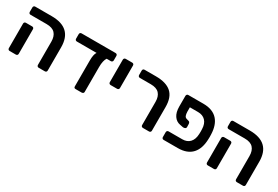

<svg xmlns="http://www.w3.org/2000/svg" viewBox="43 -1356 3096 2140"><g transform="rotate(30 1591.0 -285.5)"><path d="M467 0Q456 0 449.5 -6.5Q443 -13 443 -24V-322Q443 -391 408.5 -428.5Q374 -466 299 -466H93Q82 -466 75.5 -472.5Q69 -479 69 -490V-547Q69 -558 75.5 -564.5Q82 -571 93 -571H304Q569 -571 569 -323V-24Q569 -13 562.5 -6.5Q556 0 545 0ZM93 0Q82 0 75.5 -6.5Q69 -13 69 -24V-339Q69 -350 75.5 -356.5Q82 -363 93 -363H172Q183 -363 189.5 -356.5Q196 -350 196 -339V-24Q196 -13 189.5 -6.5Q183 0 172 0Z M941 0Q919 0 919 -22V-354Q919 -434 942 -466H689Q678 -466 671.5 -472.5Q665 -479 665 -490V-547Q665 -558 671.5 -564.5Q678 -571 689 -571H1126Q1137 -571 1143.5 -564.5Q1150 -558 1150 -547V-490Q1150 -480 1143.5 -473Q1137 -466 1126 -466H1072Q1059 -448 1052 -416.5Q1045 -385 1045 -345V-22Q1045 -12 1037 -6Q1029 0 1019 0Z M1257 -234Q1247 -234 1240 -240.5Q1233 -247 1233 -258V-547Q1233 -558 1240 -564.5Q1247 -571 1257 -571H1340Q1351 -571 1357.5 -564.5Q1364 -558 1364 -547V-258Q1364 -247 1357.5 -240.5Q1351 -234 1340 -234Z M1808 0Q1797 0 1790.5 -6.5Q1784 -13 1784 -24V-322Q1784 -391 1749.5 -428.5Q1715 -466 1640 -466H1500Q1489 -466 1482.5 -472.5Q1476 -479 1476 -490V-547Q1476 -558 1482.5 -564.5Q1489 -571 1500 -571H1646Q1778 -571 1844 -512.5Q1910 -454 1910 -327V-24Q1910 -13 1903.5 -6.5Q1897 0 1886 0Z M2146 -461V-403Q2147 -374 2154 -355.5Q2161 -337 2178 -332L2211 -322Q2219 -320 2223.5 -311Q2228 -302 2228 -291L2229 -255Q2229 -241 2217 -234.5Q2205 -228 2189 -230L2149 -238Q2099 -247 2069 -291Q2039 -335 2039 -410V-547Q2040 -558 2046 -564.5Q2052 -571 2063 -571H2256Q2318 -571 2363.5 -553.5Q2409 -536 2439 -503Q2469 -470 2484.5 -423.5Q2500 -377 2502 -319Q2503 -304 2503 -285.5Q2503 -267 2502 -252Q2500 -194 2484.5 -147.5Q2469 -101 2439 -68Q2409 -35 2363.5 -17.5Q2318 0 2256 0H2075Q2064 0 2057.5 -6.5Q2051 -13 2051 -24V-86Q2051 -96 2057.5 -103Q2064 -110 2075 -110H2251Q2312 -110 2347 -147.5Q2382 -185 2385 -254Q2387 -286 2385 -318Q2383 -387 2347.5 -424Q2312 -461 2251 -461Z M3017 0Q3006 0 2999.5 -6.5Q2993 -13 2993 -24V-322Q2993 -391 2958.5 -428.5Q2924 -466 2849 -466H2643Q2632 -466 2625.5 -472.5Q2619 -479 2619 -490V-547Q2619 -558 2625.5 -564.5Q2632 -571 2643 -571H2854Q3119 -571 3119 -323V-24Q3119 -13 3112.5 -6.5Q3106 0 3095 0ZM2643 0Q2632 0 2625.5 -6.5Q2619 -13 2619 -24V-339Q2619 -350 2625.5 -356.5Q2632 -363 2643 -363H2722Q2733 -363 2739.5 -356.5Q2746 -350 2746 -339V-24Q2746 -13 2739.5 -6.5Q2733 0 2722 0Z"/></g></svg>

Font: Fz Rubik Med
Style: Regular
Weight: 500
Designer: Hubert and Fischer
Foundry: Hubert and Fischer
Version: Vit hóa bi FontZin.com